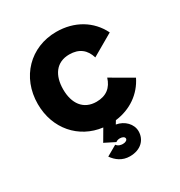

<svg xmlns="http://www.w3.org/2000/svg" viewBox="-171 -639 899 960"><g transform="rotate(-30 278.5 -159.0)"><path d="M206.5 149.4C227.5 179.2 258.3 202.6 301.8 202.6C366.7 202.6 401.4 162.6 401.4 115.2C401.4 73.2 366.2 37.1 319.3 29.3L330.6 10.7C417.5 0 487.3 -48.3 523.9 -123L399.4 -195.3C384.3 -145.5 350.1 -117.2 293.5 -117.2C217.8 -117.2 179.2 -173.3 179.2 -253.9C179.2 -334.5 216.8 -390.6 292.5 -390.6C349.6 -390.6 383.8 -362.3 398.4 -312.5L523.4 -384.8C481.4 -470.2 397 -521 292.5 -521C142.6 -521 32.7 -408.7 32.7 -253.9C32.7 -111.3 126.5 -5.4 257.8 10.7L222.7 70.8C221.2 72.8 219.7 74.7 218.8 76.7H219.2V77.1L278.3 106.9C284.2 101.6 293 99.1 301.8 99.1C318.4 99.1 328.6 106.4 328.6 115.2C328.6 124 318.4 131.3 301.8 131.3C293.5 131.3 276.4 129.4 266.1 115.2Z"/></g></svg>

Font: Giphurs ExtraBold
Style: Regular
Weight: 800
Version: Version 1.000